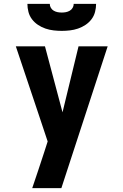

<svg xmlns="http://www.w3.org/2000/svg" viewBox="-20 -760 640 995"><path d="M147 215Q163 168 178.5 121.5Q194 75 209 29L227 -27L182 -162L62 -520H213L304 -178L387 -520H538L298 215ZM300 -600Q279 -600 257.5 -602.5Q236 -605 215.5 -612Q195 -619 177 -631Q159 -643 146 -660Q133 -677 127.5 -698Q122 -719 122 -740H238Q238 -729 243.5 -719.5Q249 -710 258.5 -704.5Q268 -699 278.5 -697Q289 -695 300 -695Q311 -695 321.5 -697Q332 -699 341.5 -704.5Q351 -710 356.5 -719.5Q362 -729 362 -740H478Q478 -719 472.5 -698Q467 -677 454 -660Q441 -643 423 -631Q405 -619 384.5 -612Q364 -605 342.5 -602.5Q321 -600 300 -600Z"/></svg>

Font: Iosevka Custom Heavy Extended
Style: Regular
Weight: 900
Width: 7
Monospace: yes
Designer: Belleve Invis
Foundry: Belleve Invis
Version: Version 11.2.4; ttfautohint (v1.8.4)